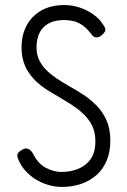

<svg xmlns="http://www.w3.org/2000/svg" viewBox="-20 -717 502 757"><path d="M224 20Q200 20 175.5 13.5Q151 7 129 -5Q107 -17 88.5 -35Q70 -53 58 -76Q52 -88 49.5 -96Q47 -104 49.5 -110.5Q52 -117 63 -124Q76 -133 85.5 -131.5Q95 -130 102 -122.5Q109 -115 115 -102Q134 -68 164.5 -53.5Q195 -39 221 -39Q257 -39 287.5 -51Q318 -63 337 -89Q356 -115 356 -160Q356 -196 343 -222Q330 -248 308 -268.5Q286 -289 260 -305.5Q234 -322 207 -338Q187 -349 166.5 -362Q146 -375 128 -391Q110 -407 95.5 -427.5Q81 -448 73 -473Q65 -498 65 -530Q65 -579 85 -616.5Q105 -654 142.5 -675.5Q180 -697 234 -697Q259 -697 281.5 -691Q304 -685 323.5 -675Q343 -665 358 -652.5Q373 -640 382 -626Q394 -611 395.5 -602Q397 -593 384 -581Q373 -570 361.5 -569.5Q350 -569 341 -581Q324 -604 306.5 -616.5Q289 -629 270.5 -633.5Q252 -638 233 -638Q207 -638 186.5 -631Q166 -624 152 -610Q138 -596 131 -575.5Q124 -555 124 -529Q124 -501 135 -479Q146 -457 164 -439.5Q182 -422 204.5 -407Q227 -392 250 -379Q279 -363 308 -344Q337 -325 361 -300.5Q385 -276 400 -242.5Q415 -209 415 -163Q415 -118 400.5 -83.5Q386 -49 359.5 -26Q333 -3 298.5 8.5Q264 20 224 20Z"/></svg>

Font: Fredoka SemiCondensed Light
Style: Regular
Weight: 300
Width: 4
Designer: Ben Nathan
Foundry: Milena B. Brandão, Ben Nathan
Version: Version 2.001